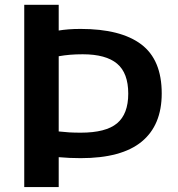

<svg xmlns="http://www.w3.org/2000/svg" viewBox="-20 -760 724 780"><path d="M78.5 0V-740.5H218.5V-636Q236.5 -639 258.8 -640.8Q281 -642.5 307.5 -642.5Q470.5 -642.5 553.8 -579.8Q637 -517 637 -380.5Q637 -251.5 555.5 -184.5Q474 -117.5 307.5 -117.5Q284 -117.5 262.8 -118.5Q241.5 -119.5 218.5 -121.5V0ZM308 -221Q410 -221 455.5 -259Q501 -297 501 -379.5Q501 -463.5 455.5 -501.5Q410 -539.5 316 -539.5Q287.5 -539.5 264.2 -537.5Q241 -535.5 218.5 -531.5V-226Q240.5 -223.5 261.5 -222.2Q282.5 -221 308 -221Z"/></svg>

Font: Encode Sans SemiExpanded SemiBold
Style: Regular
Weight: 600
Width: 6
Designer: Multiple Designers
Foundry: Impallari Type
Version: Version 3.002